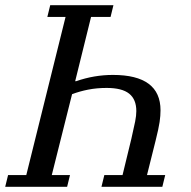

<svg xmlns="http://www.w3.org/2000/svg" viewBox="-41 -718 735 738"><path d="M384 -653H309L248 -406H252Q321 -430 393 -430Q576 -430 576 -294Q576 -273 572.5 -249Q569 -225 557 -177L524 -45H594L583 0H349L360 -45H430L464 -185Q474 -228 478.5 -251Q483 -274 483 -291Q483 -336 455.5 -358Q428 -380 369 -380Q331 -380 298 -373.5Q265 -367 236 -356L158 -45H228L217 0H-21L-10 -45H60L211 -653H141L152 -698H395Z"/></svg>

Font: IBM Plex Serif Text
Style: Italic
Weight: 450
Italic angle: -14°
Designer: Mike Abbink, Paul van der Laan, Pieter van Rosmalen
Foundry: Bold Monday
Version: Version 3.001